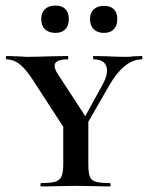

<svg xmlns="http://www.w3.org/2000/svg" viewBox="-20 -669 531 689"><path d="M489 -456Q458 -456 429 -433Q400 -410 374 -366L297 -232V-81Q297 -50 302 -36Q307 -22 323 -17Q339 -12 374 -12Q377 -12 377 -6Q377 0 374 0Q342 0 324 -1L251 -2L182 -1Q162 0 128 0Q125 0 125 -6Q125 -12 128 -12Q162 -12 178.5 -17Q195 -22 201 -36.5Q207 -51 207 -81V-214L96 -385Q71 -423 49.5 -439.5Q28 -456 3 -456Q1 -456 1 -462Q1 -468 3 -468L40 -467L76 -465Q105 -465 165 -467L223 -468Q225 -468 225 -462Q225 -456 223 -456Q176 -456 176 -433Q176 -421 187 -404L286 -252L349 -367Q364 -394 364 -416Q364 -435 352 -445.5Q340 -456 316 -456Q314 -456 314 -462Q314 -468 316 -468L363 -467Q401 -465 432 -465Q446 -465 462 -467L489 -468Q491 -468 491 -462Q491 -456 489 -456ZM128 -601Q128 -624 141.5 -636.5Q155 -649 179 -649Q202 -649 214.5 -636.5Q227 -624 227 -601Q227 -577 214.5 -564Q202 -551 179 -551Q155 -551 141.5 -564Q128 -577 128 -601ZM303 -601Q303 -623 316.5 -635.5Q330 -648 353 -648Q376 -648 388.5 -636Q401 -624 401 -601Q401 -577 388.5 -564Q376 -551 353 -551Q330 -551 316.5 -564Q303 -577 303 -601Z"/></svg>

Font: Cormorant SC SemiBold
Style: Regular
Weight: 600
Designer: Christian Thalmann (Catharsis Fonts)
Version: Version 3.000